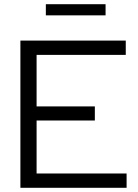

<svg xmlns="http://www.w3.org/2000/svg" viewBox="-20 -893 656 913"><path d="M77 0V-700H578V-632H154V-387H431V-320H154V-68H582V0ZM198 -820V-873H482V-820Z"/></svg>

Font: Red Hat Display Variable
Style: Regular
Weight: 400
Designer: Pentagram, MCKL
Foundry: Pentagram, MCKL
Version: Version 1.021